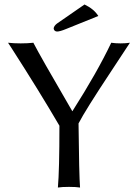

<svg xmlns="http://www.w3.org/2000/svg" viewBox="-20 -840 615 863"><path d="M333 -285.2Q335.4 -53.7 339.8 2.9Q321.8 0 290 0Q258.3 0 240.2 2.9Q247.1 -74.7 247.1 -274.9Q156.7 -429.7 30.8 -625.5Q22 -639.6 16.1 -647.9Q42 -645 73.2 -645Q105 -645 129.9 -647.9Q162.6 -584.5 291 -364.3Q298.8 -351.1 305.2 -339.8Q417.5 -516.1 480 -647.9Q498.5 -645 522 -645Q544.4 -645 564 -647.9Q532.7 -600.1 480.5 -521Q363.3 -344.2 333 -285.2ZM359.9 -819.8Q402.8 -799.3 421.9 -768.1L277.8 -710Q249.5 -698.2 235.8 -698.2Q222.2 -699.7 221.2 -712.9Q223.1 -724.1 235.8 -733.9Z"/></svg>

Font: Linux Biolinum O
Style: Regular
Weight: 400
Designer: Philipp H. Poll
Foundry: Philipp H. Poll
Version: Version 1.0.4